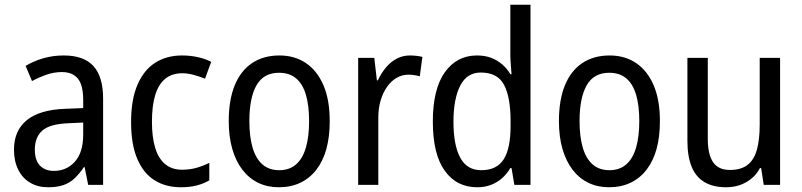

<svg xmlns="http://www.w3.org/2000/svg" viewBox="-20 -780 3384 810"><path d="M249 -546Q334 -546 374.5 -501Q415 -456 415 -364V0H352L337 -75H334Q315 -47 294.5 -27.5Q274 -8 247 1Q220 10 183 10Q140 10 107.5 -9Q75 -28 57 -64Q39 -100 39 -149Q39 -229 93 -273Q147 -317 255 -321L331 -324V-357Q331 -422 308 -449Q285 -476 241 -476Q208 -476 176.5 -465Q145 -454 115 -438L88 -502Q121 -522 162 -534Q203 -546 249 -546ZM268 -260Q190 -257 158.5 -229Q127 -201 127 -149Q127 -103 149 -81Q171 -59 207 -59Q261 -59 296 -98Q331 -137 331 -213V-263Z M743 10Q679 10 632 -19.5Q585 -49 559 -110Q533 -171 533 -265Q533 -360 560 -422.5Q587 -485 635 -515.5Q683 -546 748 -546Q784 -546 816.5 -538.5Q849 -531 871 -519L845 -448Q823 -457 797.5 -464Q772 -471 749 -471Q706 -471 677.5 -448Q649 -425 635 -379.5Q621 -334 621 -266Q621 -201 635 -155.5Q649 -110 677.5 -87Q706 -64 747 -64Q781 -64 809 -72Q837 -80 863 -93V-19Q839 -5 809.5 2.5Q780 10 743 10Z M1371 -269Q1371 -203 1357 -152Q1343 -101 1315 -64.5Q1287 -28 1247 -9Q1207 10 1156 10Q1108 10 1069 -9Q1030 -28 1002.5 -64Q975 -100 960 -151.5Q945 -203 945 -269Q945 -358 970 -419.5Q995 -481 1043 -513.5Q1091 -546 1159 -546Q1223 -546 1270.5 -514Q1318 -482 1344.5 -420.5Q1371 -359 1371 -269ZM1032 -269Q1032 -204 1045.5 -157.5Q1059 -111 1087 -86.5Q1115 -62 1158 -62Q1201 -62 1229 -86.5Q1257 -111 1270.5 -157.5Q1284 -204 1284 -269Q1284 -335 1270.5 -380.5Q1257 -426 1229 -449.5Q1201 -473 1157 -473Q1092 -473 1062 -420Q1032 -367 1032 -269Z M1709 -546Q1722 -546 1736 -544.5Q1750 -543 1762 -540L1751 -458Q1741 -461 1728 -463Q1715 -465 1703 -465Q1677 -465 1654 -452Q1631 -439 1613.5 -414.5Q1596 -390 1586 -357Q1576 -324 1576 -284V0H1491V-536H1559L1570 -441H1574Q1588 -471 1608 -495Q1628 -519 1653.5 -532.5Q1679 -546 1709 -546Z M1993 10Q1906 10 1856 -60Q1806 -130 1806 -267Q1806 -404 1856.5 -475Q1907 -546 1992 -546Q2026 -546 2052 -536Q2078 -526 2098.5 -508.5Q2119 -491 2133 -467H2138Q2137 -484 2135 -506.5Q2133 -529 2133 -545V-760H2218V0H2150L2138 -71H2133Q2119 -47 2099 -29Q2079 -11 2052.5 -0.5Q2026 10 1993 10ZM2010 -62Q2076 -62 2105 -108Q2134 -154 2134 -248V-269Q2134 -370 2106.5 -422Q2079 -474 2008 -474Q1950 -474 1921.5 -418.5Q1893 -363 1893 -266Q1893 -168 1921.5 -115Q1950 -62 2010 -62Z M2764 -269Q2764 -203 2750 -152Q2736 -101 2708 -64.5Q2680 -28 2640 -9Q2600 10 2549 10Q2501 10 2462 -9Q2423 -28 2395.5 -64Q2368 -100 2353 -151.5Q2338 -203 2338 -269Q2338 -358 2363 -419.5Q2388 -481 2436 -513.5Q2484 -546 2552 -546Q2616 -546 2663.5 -514Q2711 -482 2737.5 -420.5Q2764 -359 2764 -269ZM2425 -269Q2425 -204 2438.5 -157.5Q2452 -111 2480 -86.5Q2508 -62 2551 -62Q2594 -62 2622 -86.5Q2650 -111 2663.5 -157.5Q2677 -204 2677 -269Q2677 -335 2663.5 -380.5Q2650 -426 2622 -449.5Q2594 -473 2550 -473Q2485 -473 2455 -420Q2425 -367 2425 -269Z M3271 -536V0H3202L3191 -71H3186Q3172 -44 3149.5 -26Q3127 -8 3100.5 1Q3074 10 3043 10Q2988 10 2951.5 -12Q2915 -34 2897.5 -77.5Q2880 -121 2880 -186V-536H2966V-195Q2966 -128 2988.5 -95.5Q3011 -63 3059 -63Q3107 -63 3134.5 -85Q3162 -107 3173.5 -149.5Q3185 -192 3185 -255V-536Z"/></svg>

Font: Noto Sans Display SemiCondensed
Style: Regular
Weight: 400
Width: 4
Version: Version 2.003